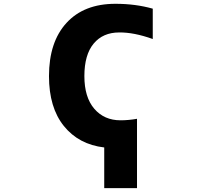

<svg xmlns="http://www.w3.org/2000/svg" viewBox="-20 -762 1040 1001"><path d="M694.3 -142.6V218.8H523.4V6.8Q390.6 -8.8 313 -105Q235.4 -201.2 235.4 -365.2Q235.4 -543 326.7 -642.6Q418 -742.2 582 -742.2Q686.5 -742.2 776.4 -716.8V-558.6Q677.7 -593.8 601.6 -592.8Q516.6 -592.8 468.3 -534.7Q419.9 -476.6 419.9 -365.2Q419.9 -254.9 471.7 -194.8Q523.4 -134.8 608.4 -134.8Q649.4 -134.8 694.3 -142.6Z"/></svg>

Font: GenEi Gothic M Heavy
Style: Regular
Weight: 800
Designer: o_tamon (Modified); [Source Han Sans]
Ryoko NISHIZUKA  (kana & ideographs); Paul D. Hunt (Latin, Greek & Cyrillic); Wenl
Version: Version 1.1a;Original Version 1.004